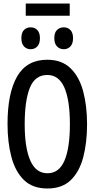

<svg xmlns="http://www.w3.org/2000/svg" viewBox="-20 -1067 540 1096"><path d="M251 9Q166 9 116.5 -39.5Q67 -88 45 -171.5Q23 -255 23 -359Q23 -536 78 -631Q133 -726 250 -726Q332 -726 382 -678Q432 -630 454.5 -546.5Q477 -463 477 -358Q477 -252 455 -169Q433 -86 383.5 -38.5Q334 9 251 9ZM251 -78Q317 -78 348 -150Q379 -222 379 -358Q379 -495 347.5 -567Q316 -639 250 -639Q180 -639 150.5 -566Q121 -493 121 -358Q121 -223 153 -150.5Q185 -78 251 -78ZM344 -786Q321 -786 305.5 -802Q290 -818 290 -849Q290 -881 305.5 -896Q321 -911 344 -911Q367 -911 382 -895.5Q397 -880 397 -849Q397 -818 382 -802Q367 -786 344 -786ZM155 -786Q132 -786 117 -802Q102 -818 102 -849Q102 -881 117 -896Q132 -911 155 -911Q178 -911 193 -895.5Q208 -880 208 -849Q208 -818 193 -802Q178 -786 155 -786ZM127 -977V-1047H378V-977Z"/></svg>

Font: Noto Sans Mono ExtraCondensed Medium
Style: Regular
Weight: 500
Width: 2
Designer: Monotype Design Team
Foundry: Monotype Imaging Inc.
Version: Version 2.014